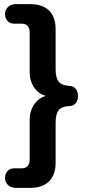

<svg xmlns="http://www.w3.org/2000/svg" viewBox="-20 -725 431 925"><path d="M56 180Q34 180 19 166.5Q4 153 4 133Q4 113 16 99.5Q28 86 48 86H83Q103 86 113 75Q123 64 123 42V-150Q123 -181 136 -207Q149 -233 171 -249Q193 -265 219 -265V-261Q193 -261 171 -276.5Q149 -292 136 -318Q123 -344 123 -375V-567Q123 -589 113 -600Q103 -611 83 -611H48Q28 -611 16 -624.5Q4 -638 4 -658Q4 -678 19 -691.5Q34 -705 56 -705H127Q166 -705 193 -691Q220 -677 234 -650Q248 -623 248 -584V-390Q248 -350 263 -331.5Q278 -313 315 -311Q335 -310 345.5 -296Q356 -282 356 -262Q356 -243 345.5 -229Q335 -215 315 -214Q278 -213 263 -194.5Q248 -176 248 -135V59Q248 117 216.5 148.5Q185 180 127 180Z"/></svg>

Font: Nunito ExtraLight
Style: Regular
Weight: 200
Designer: Vernon Adams
Foundry: Vernon Adams
Version: Version 3.602